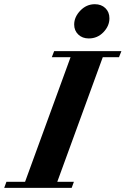

<svg xmlns="http://www.w3.org/2000/svg" viewBox="-78 -911 608 931"><path d="M352.5 -724.6Q321.3 -724.6 301.5 -743.7Q281.7 -762.7 281.7 -792Q281.7 -828.6 311.5 -859.6Q341.3 -890.6 381.8 -890.6Q413.1 -890.6 432.9 -871.6Q452.6 -852.5 452.6 -822.3Q452.6 -785.2 423.6 -754.9Q394.5 -724.6 352.5 -724.6ZM-57.6 0 -46.9 -29.3H43.5L264.2 -633.8H173.3L184.6 -663.1H510.7L499 -633.8H420.4L199.7 -29.3H280.3L269.5 0Z"/></svg>

Font: Elstob Grade
Style: Italic
Weight: 400
Italic angle: -20°
Designer: Peter S. Baker
Version: Version 1.015